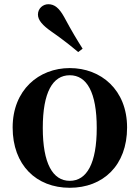

<svg xmlns="http://www.w3.org/2000/svg" viewBox="-20 -875 663 911"><path d="M311 16C469 16 583 -90 583 -270C583 -449 459 -552 311 -552C164 -552 40 -448 40 -270C40 -92 152 16 311 16ZM311 -17C230 -17 183 -100 183 -268C183 -437 230 -518 311 -518C392 -518 439 -437 439 -268C439 -100 392 -17 311 -17ZM372 -644C346 -685 321 -726 284 -795C260 -838 238 -855 209 -855C185 -855 160 -836 160 -806C160 -779 183 -754 223 -726C282 -685 316 -657 351 -628Z"/></svg>

Font: Noto Serif CJK TC
Style: Bold
Weight: 700
Designer: Ryoko NISHIZUKA 西塚涼子 (kana & ideographs); Frank Grießhammer (Latin, Greek & Cyrillic); Wenlong ZHANG 张文龙 (bopomofo); San
Foundry: Adobe
Version: Version 2.001;hotconv 1.1.0;makeotfexe 2.6.0